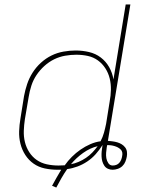

<svg xmlns="http://www.w3.org/2000/svg" viewBox="-20 -755 640 863"><path d="M233 88 214 80Q224 61 234.5 43Q245 25 255 8H239Q209 8 181 2Q153 -4 131 -19.5Q109 -35 94 -58Q79 -81 72 -108.5Q65 -136 66 -165Q67 -194 72 -223L88 -323Q93 -350 102 -377Q111 -404 126.5 -428.5Q142 -453 164 -473Q186 -493 211.5 -505.5Q237 -518 265 -523Q293 -528 320 -528Q351 -528 380.5 -521Q410 -514 433 -496.5Q456 -479 470.5 -453.5Q485 -428 490 -398L545 -735H566L465 -122Q476 -121 487 -119.5Q498 -118 508 -115Q518 -112 527 -106.5Q536 -101 542.5 -92.5Q549 -84 550.5 -73Q552 -62 550 -51Q548 -40 543.5 -28.5Q539 -17 530 -8.5Q521 0 509 4Q497 8 486 8Q475 8 465 3.5Q455 -1 449 -10Q443 -19 440 -29.5Q437 -40 436.5 -51.5Q436 -63 437 -74Q438 -85 440 -97L441 -102H440Q427 -81 410 -62Q393 -43 372 -29Q351 -15 328 -6.5Q305 2 282 5Q268 25 256 46Q244 67 233 88ZM243 -11Q250 -11 257 -11.5Q264 -12 271 -12Q285 -32 303 -50Q321 -68 342 -82.5Q363 -97 386 -107Q409 -117 432 -120Q442 -139 447.5 -159Q453 -179 457 -199L473 -299Q478 -325 478.5 -351.5Q479 -378 473 -402.5Q467 -427 453.5 -448Q440 -469 420 -483.5Q400 -498 375 -503.5Q350 -509 323 -509Q298 -509 272.5 -504.5Q247 -500 223.5 -488.5Q200 -477 179.5 -458.5Q159 -440 144 -417.5Q129 -395 121 -370Q113 -345 109 -320L92 -220Q88 -194 87 -167.5Q86 -141 92 -116.5Q98 -92 111.5 -71Q125 -50 145 -36Q165 -22 190.5 -16.5Q216 -11 243 -11ZM487 -11Q495 -11 503 -14Q511 -17 516.5 -23.5Q522 -30 525 -38Q528 -46 529 -53Q531 -62 529.5 -70Q528 -78 522 -83.5Q516 -89 509.5 -92.5Q503 -96 494.5 -98.5Q486 -101 478 -102Q470 -103 462 -103L460 -94Q458 -81 457 -68.5Q456 -56 458 -44Q460 -32 467 -21.5Q474 -11 487 -11ZM299 -17Q316 -20 333.5 -27.5Q351 -35 366.5 -45.5Q382 -56 395 -69.5Q408 -83 419 -98Q385 -90 353.5 -67.5Q322 -45 299 -17Z"/></svg>

Font: Iosevka Aile Thin Oblique
Style: Regular
Weight: 100
Italic angle: -9°
Designer: Belleve Invis
Foundry: Belleve Invis
Version: Version 31.1.0; ttfautohint (v1.8.4)